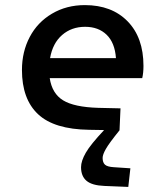

<svg xmlns="http://www.w3.org/2000/svg" viewBox="-20 -506 654 760"><path d="M300.8 155.8Q300.8 131.3 319.6 98.6Q338.4 65.9 392.1 8.8L333 7.8Q194.3 5.9 130.6 -54Q66.9 -113.8 66.9 -229Q66.9 -301.3 97.7 -359.6Q128.4 -418 185.8 -451.9Q243.2 -485.8 315.9 -485.8Q422.4 -485.8 485.1 -421.6Q547.9 -357.4 547.9 -245.1Q547.9 -217.3 543 -196.8H176.8Q186 -135.7 229.7 -108.9Q273.4 -82 369.1 -79.1L457 -77.1L453.1 9.8Q412.1 60.5 399.2 83.3Q386.2 106 386.2 119.1Q386.2 137.2 395.5 145.8Q404.8 154.3 430.2 155.8L496.1 160.2L487.8 233.9L393.1 230Q344.2 228 322.5 209.7Q300.8 191.4 300.8 155.8ZM316.9 -399.9Q263.2 -399.9 225.8 -367.4Q188.5 -335 178.2 -275.9H439Q434.6 -336.9 402.1 -368.4Q369.6 -399.9 316.9 -399.9Z"/></svg>

Font: IntelOne Mono Medium
Style: Regular
Weight: 500
Designer: Fred Shallcrass
Foundry: Frere-Jones Type LLC
Version: Version 1.200;hotconv 1.1.0;makeotfexe 2.6.0;FJTRelease1.2